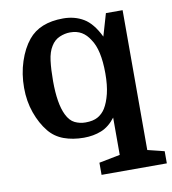

<svg xmlns="http://www.w3.org/2000/svg" viewBox="-82 -621 781 872"><g transform="rotate(-10 308.5 -185.0)"><path d="M413 105V-67Q384 -29 347.5 -14.5Q311 0 267 0Q216 0 175 -15Q134 -30 107 -63Q76 -101 57 -154.5Q38 -208 38 -270Q38 -334 56.5 -390.5Q75 -447 106 -485Q159 -550 267 -550Q320 -550 361 -525.5Q402 -501 433 -437L463 -540H540V105L617 124V180H316V124ZM413 -271Q413 -380 378 -430Q362 -456 340 -469Q318 -482 287 -482Q263 -482 238.5 -471.5Q214 -461 199 -436Q183 -411 178 -371Q173 -331 173 -278Q173 -173 199 -120Q214 -89 237 -78Q260 -67 286 -67Q321 -67 342.5 -79Q364 -91 378 -113Q394 -139 403.5 -178Q413 -217 413 -271Z"/></g></svg>

Font: Domine
Style: Bold
Weight: 700
Designer: Pablo Impallari, Rodrigo Fuenzalida, Brenda Gallo
Foundry: Pablo Impallari, Rodrigo Fuenzalida, Brenda Gallo
Version: Version 2.000